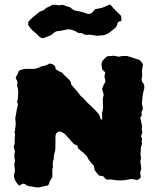

<svg xmlns="http://www.w3.org/2000/svg" viewBox="-20 -816 707 859"><path d="M523 -722Q516 -721 511 -718.5Q506 -716 505 -708Q502 -695 491 -687Q481 -680 471.5 -672Q462 -664 446 -659Q441 -658 432.5 -657.5Q424 -657 414 -656Q407 -657 401 -658Q395 -659 389 -660Q382 -661 375.5 -660.5Q369 -660 362 -660Q358 -662 354 -664Q350 -666 345 -668H331Q330 -669 327 -671Q324 -673 322 -674Q310 -681 297 -683.5Q284 -686 269 -682Q255 -678 233 -676Q225 -674 218.5 -667Q212 -660 202 -656Q195 -653 188 -650.5Q181 -648 174 -645Q159 -646 151 -657Q145 -664 138 -669.5Q131 -675 124 -681Q119 -686 115 -691.5Q111 -697 107 -703Q106 -705 106 -705L105 -706L106 -707V-708Q106 -710 106.5 -710Q107 -710 107 -711Q108 -713 107 -712.5Q106 -712 106 -713V-716L107 -718Q112 -726 118.5 -731Q125 -736 132 -743Q138 -748 144.5 -753Q151 -758 158 -764Q165 -766 172 -769Q179 -772 185 -779Q187 -781 190 -782Q193 -783 195 -784L216 -795Q227 -795 238 -793Q249 -791 260 -795Q267 -792 274 -789.5Q281 -787 288 -785Q290 -784 293.5 -783Q297 -782 298 -780Q308 -769 324 -767Q335 -766 346 -762.5Q357 -759 367 -756Q369 -754 373 -754Q386 -753 393 -760.5Q400 -768 406 -775Q418 -777 424.5 -778.5Q431 -780 436 -781Q442 -783 449 -786Q456 -789 470 -796Q475 -794 476 -793Q486 -780 497.5 -769Q509 -758 520 -747Q523 -740 523 -734Q523 -728 523 -722ZM624 -438Q628 -426 623 -411Q619 -396 617.5 -382Q616 -368 615 -353Q615 -348 618 -340Q619 -336 618.5 -328Q618 -320 613 -317L614 -299Q613 -297 611 -294.5Q609 -292 607 -289Q609 -285 610 -280Q611 -275 612 -270Q613 -266 613.5 -262.5Q614 -259 615 -254Q615 -252 615.5 -249.5Q616 -247 615 -245Q613 -238 615.5 -232Q618 -226 616 -220Q615 -217 614 -214.5Q613 -212 611 -208Q615 -200 615 -193Q616 -190 614.5 -186.5Q613 -183 614 -181Q616 -176 615 -171.5Q614 -167 612 -162Q611 -158 610 -153.5Q609 -149 610 -144Q610 -136 609 -129Q608 -122 610 -115Q612 -108 609.5 -102Q607 -96 608 -90Q610 -83 610.5 -75.5Q611 -68 612 -62Q611 -56 609.5 -51.5Q608 -47 607 -43Q608 -38 608.5 -33Q609 -28 610 -23Q605 -16 598.5 -12.5Q592 -9 582 -13Q572 -16 560 -14Q520 -4 477 -13H468Q457 -9 448 -20Q443 -25 440 -29H430Q428 -30 425.5 -30.5Q423 -31 421 -32Q417 -37 413 -42.5Q409 -48 404 -54Q403 -59 402 -64Q401 -69 400 -74Q391 -84 382.5 -94Q374 -104 369 -117Q364 -122 358.5 -127.5Q353 -133 347 -137L329 -153Q328 -163 325.5 -165Q323 -167 311 -171Q301 -182 291 -193.5Q281 -205 270 -217Q266 -220 261 -222Q256 -224 251 -227Q244 -229 237.5 -224.5Q231 -220 229 -213Q229 -209 228.5 -206Q228 -203 228 -200V-164Q228 -157 227.5 -148.5Q227 -140 224 -132Q223 -127 221.5 -121.5Q220 -116 221 -110Q221 -104 218 -98Q215 -86 216 -76Q216 -75 216.5 -73Q217 -71 217 -70Q213 -58 214 -46Q215 -34 214 -22Q209 -16 205 -9Q201 -2 199 6Q199 8 197 10Q195 12 194 14Q185 15 175.5 17.5Q166 20 156 22Q152 23 148.5 22.5Q145 22 140 22Q132 20 123 18.5Q114 17 106 16Q99 15 94.5 10Q90 5 82 6Q78 7 74 10Q70 13 66 15Q52 1 45.5 -14.5Q39 -30 47 -51Q46 -55 46 -60Q46 -65 45 -69Q44 -79 45 -89Q49 -97 46 -103Q42 -121 47 -138Q46 -143 44.5 -148Q43 -153 41 -159Q44 -166 46 -176Q45 -184 45.5 -193Q46 -202 47 -210Q48 -214 47 -217.5Q46 -221 45 -223Q48 -237 49.5 -251.5Q51 -266 49 -279Q48 -286 49 -291Q50 -296 51 -302Q54 -323 60 -346Q60 -352 57.5 -357.5Q55 -363 59 -368Q61 -385 61.5 -400.5Q62 -416 57 -432Q56 -437 57.5 -442.5Q59 -448 57 -454L51 -465Q51 -467 50.5 -468Q50 -469 51 -470Q53 -474 54.5 -477.5Q56 -481 59 -485Q61 -489 62 -492Q63 -495 64 -499Q73 -504 82.5 -506Q92 -508 102 -508H118Q128 -507 137.5 -508.5Q147 -510 155 -514Q168 -521 183 -523Q188 -524 193 -527Q198 -530 202 -532Q208 -531 213.5 -529Q219 -527 223 -523Q227 -520 227.5 -516Q228 -512 229 -507Q231 -505 233 -504Q237 -501 241.5 -499Q246 -497 250 -494Q252 -493 254.5 -492.5Q257 -492 259 -490Q266 -480 276.5 -471.5Q287 -463 296 -451Q296 -449 297 -445.5Q298 -442 299 -437Q309 -426 319.5 -414Q330 -402 339 -389Q344 -385 349 -380.5Q354 -376 358 -371Q362 -367 366 -362Q370 -357 375 -353Q383 -346 391.5 -337.5Q400 -329 407 -322Q412 -317 416.5 -311.5Q421 -306 424 -302Q426 -295 428 -291Q430 -287 431 -282Q431 -281 435 -281Q437 -283 437 -283V-302Q437 -304 436.5 -306.5Q436 -309 437 -312Q442 -326 441 -341.5Q440 -357 440 -371Q440 -376 441.5 -381Q443 -386 444 -392Q443 -397 441 -403Q439 -409 437 -416Q438 -418 438 -420.5Q438 -423 439 -424Q443 -438 451 -448Q452 -456 450 -462Q448 -468 447 -474Q448 -479 449 -483Q450 -487 451 -492L437 -506Q436 -515 434.5 -523.5Q433 -532 437 -542Q442 -548 447.5 -553.5Q453 -559 459 -564Q465 -565 470.5 -565Q476 -565 482 -566Q484 -566 486.5 -566.5Q489 -567 491 -566Q498 -566 505 -563.5Q512 -561 520 -564Q527 -566 533.5 -565.5Q540 -565 547 -566Q571 -558 601 -549Q611 -544 620 -527Q619 -522 617.5 -516Q616 -510 616 -503Q615 -498 615.5 -492Q616 -486 616 -481Q616 -474 615 -471Q610 -454 622 -442Q624 -438 624 -438Z"/></svg>

Font: Daruma Drop One
Style: Regular
Weight: 400
Designer: Maniackers Design
Version: Version 1.000